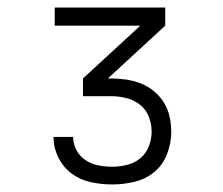

<svg xmlns="http://www.w3.org/2000/svg" viewBox="-20 -793 590 509"><path d="M278 -304Q249 -304 221 -310Q193 -316 170.5 -332.5Q148 -349 135 -375Q122 -401 122 -429V-430H174V-429Q174 -411 183 -394.5Q192 -378 207.5 -368Q223 -358 241 -354.5Q259 -351 278 -351Q297 -351 317 -356Q337 -361 352 -373.5Q367 -386 374.5 -405Q382 -424 382 -444Q382 -464 374.5 -483.5Q367 -503 351 -515.5Q335 -528 315 -533Q295 -538 275 -538H200V-585L352 -725H125V-773H418V-725L266 -585H275Q295 -585 315 -582Q335 -579 354 -571.5Q373 -564 388.5 -551Q404 -538 414.5 -521Q425 -504 429.5 -484Q434 -464 434 -443Q434 -414 423 -385Q412 -356 389 -337Q366 -318 336.5 -311Q307 -304 278 -304Z"/></svg>

Font: Lode Dark Term
Style: Regular
Weight: 400
Monospace: yes
Designer: Belleve Invis
Foundry: Belleve Invis
Version: Version 29.2.0